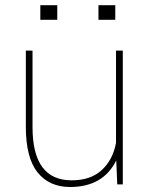

<svg xmlns="http://www.w3.org/2000/svg" viewBox="-20 -728 587 758"><path d="M108.4 -226.1Q108.4 -16.1 262.7 -16.1Q337.9 -16.1 381.8 -56.6Q425.8 -97.2 438 -164.1V-528.3H464.8V0H442.9L439 -94.7Q387.2 10.3 255.9 10.3Q173.8 9.8 127.9 -47.9Q82 -105.5 82 -227.1V-528.3H108.4ZM206.1 -649.9H139.2V-707.5H206.1ZM435.1 -649.9H368.7V-707.5H435.1Z"/></svg>

Font: Roboto-Thin
Style: Regular
Weight: 250
Designer: Google
Version: Version 1.100141; 2013; ttfautohint (v0.94.14-c901) -l 8 -r 